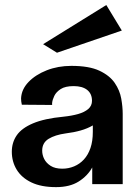

<svg xmlns="http://www.w3.org/2000/svg" viewBox="-20 -748 567 780"><path d="M207.7 12.2Q147.5 12.2 107.8 -6.8Q68.1 -25.7 48 -58.4Q28 -91.1 28 -131.6Q28 -169.3 48 -198.3Q67.9 -227.3 114.1 -246.9Q160.3 -266.5 237.5 -273.9Q270.9 -277.3 297.2 -284.7Q323.5 -292.2 338.6 -305.3Q353.7 -318.3 353.7 -338.5Q353.7 -367.2 334.2 -382.7Q314.6 -398.2 279.4 -398.2Q245.1 -398.2 226.6 -386.2Q208.1 -374.2 200.6 -358.4Q193.1 -342.6 191.9 -330.9Q191.7 -327.7 191.5 -325.5Q191.3 -323.3 192.4 -321.6L68.7 -322.6Q67.2 -329.7 66.3 -335.9Q65.4 -342.1 65.6 -348.5Q67.3 -385.1 95.8 -414.8Q124.3 -444.5 170.1 -462.5Q215.9 -480.4 269.7 -480.4Q342.1 -480.4 383.7 -460.8Q425.4 -441.3 446.1 -411.1Q466.7 -380.9 472.6 -347.2Q478.5 -313.5 478.5 -285.5V0H354.7V-67.7Q335.4 -33 299.3 -10.4Q263.2 12.2 207.7 12.2ZM233.1 -62.7Q258.4 -62.7 281.1 -72.2Q303.9 -81.7 320.9 -100.2Q337.9 -118.7 347.5 -146.6Q357.1 -174.5 357.1 -212.6V-238.5Q335.1 -225.7 307.6 -217.9Q280 -210.1 246.1 -205.9Q203.7 -200 177.5 -184Q151.4 -168 151.4 -136Q151.4 -118.5 159.6 -102.1Q167.9 -85.7 185.8 -74.2Q203.8 -62.7 233.1 -62.7ZM211.5 -533.8 155.1 -568.5 411.9 -727.6 474.9 -623.9Z"/></svg>

Font: Panamera Thin
Style: Regular
Weight: 100
Designer: Bastien Sozeau
Foundry: NBR — Bastien Sozeau
Version: Version 3.003;gftools[0.9.33]